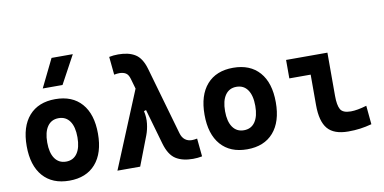

<svg xmlns="http://www.w3.org/2000/svg" viewBox="-75 -1016 2495 1246"><g transform="rotate(-10 1172.0 -392.5)"><path d="M293 9.8Q181.2 9.8 119.6 -60.5Q58.1 -130.9 58.1 -258.8Q58.1 -387.2 119.6 -457.3Q181.2 -527.3 293 -527.3Q404.8 -527.3 466.3 -457.3Q527.8 -387.2 527.8 -258.8Q527.8 -130.9 466.3 -60.5Q404.8 9.8 293 9.8ZM293.2 -115.7Q340.8 -115.7 366.7 -153.1Q392.6 -190.5 392.6 -258.9Q392.6 -327.6 366.7 -364.7Q340.7 -401.9 293 -401.9Q245.6 -401.9 219.5 -364.7Q193.4 -327.5 193.4 -258.8Q193.4 -190.4 219.5 -153.1Q245.6 -115.7 293.2 -115.7ZM225.6 -609.4 316.4 -794.9H456.5L356 -609.4Z M1107.4 9.8Q1037.6 9.8 993.9 -18.3Q950.2 -46.4 928.2 -122.6L799.8 -570.3Q791.5 -600.6 774.4 -610.8Q757.3 -621.1 732.4 -621.1Q717.3 -621.1 697.8 -617.2L686 -736.3Q714.8 -742.2 746.1 -742.2Q814.9 -742.2 857.7 -715.3Q900.4 -688.5 921.4 -615.2L1048.8 -170.4Q1057.1 -140.6 1075.9 -126Q1094.7 -111.3 1121.1 -111.3Q1136.2 -111.3 1155.8 -115.2L1167.5 3.9Q1138.7 9.8 1107.4 9.8ZM610.4 0 822.3 -512.7 913.1 -370.6 847.2 -350.6Q856.9 -308.6 852.3 -268.3Q847.7 -228 835 -194.3L760.3 0Z M1464.8 9.8Q1353 9.8 1291.5 -60.5Q1230 -130.9 1230 -258.8Q1230 -387.2 1291.5 -457.3Q1353 -527.3 1464.8 -527.3Q1576.7 -527.3 1638.2 -457.3Q1699.7 -387.2 1699.7 -258.8Q1699.7 -130.9 1638.2 -60.5Q1576.7 9.8 1464.8 9.8ZM1465.1 -115.7Q1512.7 -115.7 1538.6 -153.1Q1564.5 -190.5 1564.5 -258.9Q1564.5 -327.6 1538.5 -364.7Q1512.6 -401.9 1464.8 -401.9Q1417.5 -401.9 1391.4 -364.7Q1365.2 -327.5 1365.2 -258.8Q1365.2 -190.4 1391.4 -153.1Q1417.5 -115.7 1465.1 -115.7Z M2130.9 9.8Q2036.6 9.8 1995.1 -39.1Q1953.6 -87.9 1953.6 -195.3V-517.6H2085.4V-232.9Q2085.4 -171.4 2101.1 -143.6Q2116.7 -115.7 2169.9 -115.7Q2210.9 -115.7 2273.9 -134.3L2285.6 -10.7Q2245.6 0 2209.2 4.9Q2172.9 9.8 2130.9 9.8ZM1813 -396V-517.6H1976.6V-396Z"/></g></svg>

Font: Cascadia Code
Style: Regular
Weight: 400
Monospace: yes
Designer: Aaron Bell
Foundry: Saja Typeworks
Version: Version 2106.017